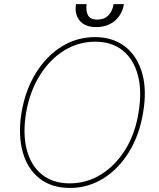

<svg xmlns="http://www.w3.org/2000/svg" viewBox="-20 -921 787 951"><path d="M688.9 -363.6Q670.8 -252.5 619 -168.3Q567.1 -84.2 491.7 -37.1Q416.2 9.9 326.7 9.9Q235.4 9.9 175.6 -37.3Q115.8 -84.5 92.3 -168.7Q68.9 -252.8 86.6 -363.6Q105.5 -474.8 157.5 -558.9Q209.5 -643.1 285.2 -690.2Q360.8 -737.2 450.3 -737.2Q539.4 -737.2 599.6 -690.3Q659.8 -643.5 683.9 -559.5Q708.1 -475.5 688.9 -363.6ZM666.2 -363.6Q683.9 -469.5 663 -548.3Q642 -627.1 587.9 -670.8Q533.7 -714.5 451.7 -714.5Q368.3 -714.5 297.2 -670.5Q226.2 -626.4 177 -547.4Q127.8 -468.4 109.4 -363.6Q92 -258.2 112.6 -179.3Q133.2 -100.5 187.7 -56.6Q242.2 -12.8 325.3 -12.8Q409.8 -12.8 481 -57.2Q552.2 -101.6 601 -180.6Q649.9 -259.6 666.2 -363.6ZM542.6 -900.6H593.8Q585.6 -849.4 548.7 -818Q511.7 -786.6 456 -786.9Q402.3 -786.6 375.4 -818Q348.4 -849.4 356.5 -900.6H409.1Q404.5 -869.3 415.1 -846.8Q425.8 -824.2 461.6 -823.9Q498.6 -824.2 518.6 -846.9Q538.7 -869.7 542.6 -900.6Z"/></svg>

Font: Inter UI Thin
Style: Italic
Weight: 100
Italic angle: -9.39999°
Designer: Rasmus Andersson
Foundry: rsms
Version: 3.2;8d6f07862